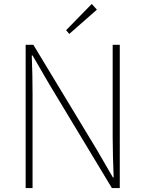

<svg xmlns="http://www.w3.org/2000/svg" viewBox="-20 -953 736 973"><path d="M110 -726H149L469 -197L552 -54H556Q554 -107 552.5 -157.5Q551 -208 551 -259V-726H587V0H547L228 -529L145 -672H141Q143 -621 144 -573Q145 -525 145 -473V0H110ZM315 -800 445 -933 471 -904 331 -781Z"/></svg>

Font: Kinto Sans Thin
Style: Regular
Weight: 100
Designer: Authors: Ryoko NISHIZUKA  (kana & ideographs); Paul D. Hunt (Latin, Greek & Cyrillic); Wenlong ZHANG  (bopomofo); Sandol
Foundry: Adobe Systems Incorporated, ookami Inc.
Version: Version 0.001